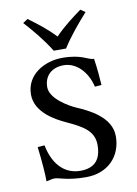

<svg xmlns="http://www.w3.org/2000/svg" viewBox="-78 -703 548 767"><g transform="rotate(-10 196.0 -319.5)"><path d="M169 -508H219C248 -554 286 -599 321 -638L302 -651C265 -624 231 -599 194 -561C160 -597 127 -622 88 -651L68 -638C103 -600 140 -555 169 -508ZM322 -448C297 -448 278 -474 197 -474C127 -474 49 -433 49 -351C49 -278 127 -237 168 -218C233 -188 276 -164 276 -107C276 -49 250 -17 191 -17C135 -17 85 -53 67 -142L39 -140C47 -72 50 -28 50 1C64 -1 71 -5 83 -5C102 -5 132 12 209 12C298 12 354 -47 354 -129C354 -208 264 -249 215 -270C191 -281 118 -321 118 -369C118 -412 146 -444 198 -444C247 -444 291 -402 306 -338L333 -340C331 -373 328 -407 322 -448Z"/></g></svg>

Font: Linux Libertine O C
Style: Regular
Weight: 400
Designer: Philipp H. Poll
Foundry: Philipp H. Poll
Version: Version 4.0.3